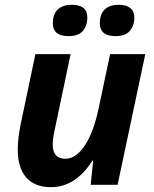

<svg xmlns="http://www.w3.org/2000/svg" viewBox="-20 -772 644 802"><path d="M127.9 -545.9H274.9L208 -227.1Q200.2 -193.8 200.2 -168.9Q200.2 -108.9 252.9 -108.9Q297.9 -108.9 334.5 -164.6Q371.1 -220.2 392.1 -319.8L439.9 -545.9H586.9L471.2 0H358.9L369.1 -101.1H366.2Q295.4 9.8 192.9 9.8Q125.5 9.8 89.8 -30.5Q54.2 -70.8 54.2 -147Q54.2 -192.4 65.9 -251ZM200.7 -674.8Q200.7 -712.9 221.4 -732.4Q242.2 -752 279.8 -752Q344.7 -752 344.7 -699.2Q344.7 -663.6 325.7 -642.3Q306.6 -621.1 266.6 -621.1Q200.7 -621.1 200.7 -674.8ZM397 -674.8Q397 -712.9 417.5 -732.4Q438 -752 476.1 -752Q507.8 -752 524.4 -738.3Q541 -724.6 541 -699.2Q541 -663.6 521.7 -642.3Q502.4 -621.1 462.9 -621.1Q397 -621.1 397 -674.8Z"/></svg>

Font: Zoram GWebM
Style: Bold Italic
Weight: 700
Italic angle: -12°
Foundry: Ascender Corporation
Version: Version 1.000